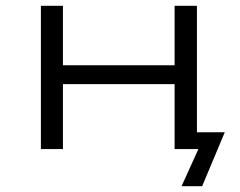

<svg xmlns="http://www.w3.org/2000/svg" viewBox="-20 -514 829 662"><path d="M606 128 664 0H585V-58H755L677 128ZM121 0V-494H197V-289H582V-494H659V0H582V-224H197V0Z"/></svg>

Font: Nunito Sans 7pt Expanded Light
Style: Regular
Weight: 300
Width: 7
Designer: Vernon Adams
Foundry: Vernon Adams
Version: Version 3.101;gftools[0.9.27]